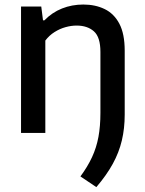

<svg xmlns="http://www.w3.org/2000/svg" viewBox="-20 -572 622 826"><path d="M394.5 233 326 187Q357 145 376 104Q395 63 403.5 17Q412 -29 412 -86V-348.5Q412 -412.5 384 -437.2Q356 -462 309.5 -462Q286.5 -462 262 -455.2Q237.5 -448.5 214.8 -434.2Q192 -420 175 -397.5V0H70.5V-544H157.5L165 -484.5H171Q204 -518.5 246.8 -535.5Q289.5 -552.5 338.5 -552.5Q390 -552.5 430.2 -533Q470.5 -513.5 493.5 -470Q516.5 -426.5 516.5 -353.5V-79Q516.5 -19.5 504.2 32.2Q492 84 465.2 132.8Q438.5 181.5 394.5 233Z"/></svg>

Font: Encode Sans Condensed Thin Medium
Style: Regular
Weight: 500
Version: Version 3.002